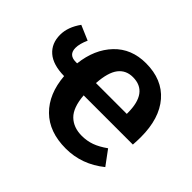

<svg xmlns="http://www.w3.org/2000/svg" viewBox="-130 -723 916 916"><g transform="rotate(45 328.5 -264.5)"><path d="M616 -225H284Q290 -148 324 -115Q358 -82 414 -82Q449 -82 479.5 -93Q510 -104 545 -129L599 -56Q511 15 403 15Q291 15 226.5 -48.5Q162 -112 153 -224Q77 -225 38.5 -258.5Q0 -292 0 -350Q0 -402 38 -455L113 -423Q96 -385 96 -358Q96 -311 145 -311H154Q166 -416 227 -480Q288 -544 386 -544Q496 -544 557 -473.5Q618 -403 618 -277Q618 -253 616 -225ZM492 -314Q492 -453 389 -453Q342 -453 315.5 -418.5Q289 -384 284 -308H492Z"/></g></svg>

Font: Fira Sans Medium
Style: Regular
Weight: 500
Designer: bBox Type GmbH & Carrois Corporate GbR & Edenspiekermann AG
Foundry: bBox Type GmbH & Carrois Corporate GbR & Edenspiekermann AG
Version: Version 4.301